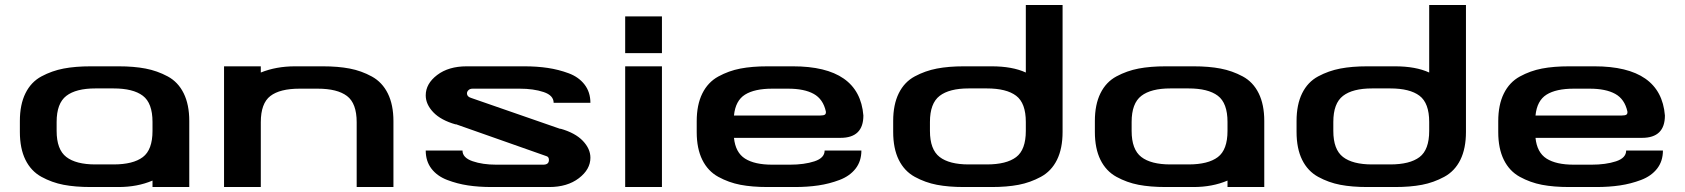

<svg xmlns="http://www.w3.org/2000/svg" viewBox="-20 -753 6783 773"><path d="M208 -226Q208 -151 247 -121Q286 -91 364 -91H437Q516 -91 555 -120.5Q594 -150 594 -226V-262Q594 -338 555 -367.5Q516 -397 437 -397H364Q286 -397 247 -367Q208 -337 208 -262ZM742 0H594V-26Q533 0 457 0H346Q283 0 236 -9Q189 -18 147 -41Q105 -64 82.5 -109.5Q60 -155 60 -222V-266Q60 -332 82.5 -377.5Q105 -423 147 -445.5Q189 -468 236 -477Q283 -486 346 -486H457Q519 -486 566 -477Q613 -468 655 -445.5Q697 -423 719.5 -377.5Q742 -332 742 -266Z M1416 -261Q1416 -337 1377 -366.5Q1338 -396 1259 -396H1186Q1107 -396 1068.5 -366.5Q1030 -337 1030 -261V0H882V-486H1030V-461Q1092 -486 1168 -486H1279Q1341 -486 1388 -477Q1435 -468 1477 -445Q1519 -422 1541.5 -376.5Q1564 -331 1564 -265V0H1416Z M2181 -124 1815 -253V-252Q1755 -269 1724.5 -301Q1694 -333 1694 -369Q1694 -416 1740 -451Q1786 -486 1859 -486H2091Q2142 -486 2185.5 -479.5Q2229 -473 2269.5 -458Q2310 -443 2333.5 -412.5Q2357 -382 2357 -339H2209Q2209 -369 2168.5 -382.5Q2128 -396 2072 -396H1883Q1872 -396 1866 -390Q1860 -384 1860 -377Q1860 -364 1876 -359L2236 -234V-235Q2296 -218 2326.5 -186Q2357 -154 2357 -118Q2357 -71 2310.5 -35.5Q2264 0 2191 0H1959Q1908 0 1864.5 -6.5Q1821 -13 1780.5 -28.5Q1740 -44 1717 -74Q1694 -104 1694 -147H1842Q1842 -118 1882.5 -104Q1923 -90 1978 -90H2167Q2190 -90 2190 -109Q2190 -121 2181 -124Z M2645 0H2497V-486H2645ZM2645 -687V-539H2497V-687Z M3364 -198H2935Q2941 -139 2979.5 -114.5Q3018 -90 3089 -90H3160Q3218 -90 3259 -103.5Q3300 -117 3300 -147H3448Q3448 -104 3424.5 -74Q3401 -44 3360 -28.5Q3319 -13 3275 -6.5Q3231 0 3180 0H3071Q3008 0 2961 -9Q2914 -18 2872 -41Q2830 -64 2807.5 -109.5Q2785 -155 2785 -221V-265Q2785 -331 2807.5 -376.5Q2830 -422 2872 -445Q2914 -468 2961 -477Q3008 -486 3071 -486H3172Q3440 -486 3456 -288Q3456 -198 3364 -198ZM3089 -396Q3018 -396 2979.5 -372Q2941 -348 2935 -288H3283Q3296 -288 3301 -291.5Q3306 -295 3305 -304Q3294 -354 3256 -375Q3218 -396 3153 -396Z M4110 -733H4258V-222Q4258 -155 4235.5 -109.5Q4213 -64 4170.5 -41Q4128 -18 4081 -9Q4034 0 3972 0H3861Q3799 0 3752 -9Q3705 -18 3663 -41Q3621 -64 3598.5 -109.5Q3576 -155 3576 -222V-266Q3576 -332 3598.5 -377.5Q3621 -423 3663 -445.5Q3705 -468 3752 -477Q3799 -486 3861 -486H3972Q4056 -486 4110 -461ZM4110 -226V-262Q4110 -338 4071 -367.5Q4032 -397 3953 -397H3880Q3802 -397 3763 -367Q3724 -337 3724 -262V-226Q3724 -151 3763 -121Q3802 -91 3880 -91H3953Q4032 -91 4071 -120.5Q4110 -150 4110 -226Z M4536 -226Q4536 -151 4575 -121Q4614 -91 4692 -91H4765Q4844 -91 4883 -120.5Q4922 -150 4922 -226V-262Q4922 -338 4883 -367.5Q4844 -397 4765 -397H4692Q4614 -397 4575 -367Q4536 -337 4536 -262ZM5070 0H4922V-26Q4861 0 4785 0H4674Q4611 0 4564 -9Q4517 -18 4475 -41Q4433 -64 4410.5 -109.5Q4388 -155 4388 -222V-266Q4388 -332 4410.5 -377.5Q4433 -423 4475 -445.5Q4517 -468 4564 -477Q4611 -486 4674 -486H4785Q4847 -486 4894 -477Q4941 -468 4983 -445.5Q5025 -423 5047.5 -377.5Q5070 -332 5070 -266Z M5734 -733H5882V-222Q5882 -155 5859.5 -109.5Q5837 -64 5794.5 -41Q5752 -18 5705 -9Q5658 0 5596 0H5485Q5423 0 5376 -9Q5329 -18 5287 -41Q5245 -64 5222.5 -109.5Q5200 -155 5200 -222V-266Q5200 -332 5222.5 -377.5Q5245 -423 5287 -445.5Q5329 -468 5376 -477Q5423 -486 5485 -486H5596Q5680 -486 5734 -461ZM5734 -226V-262Q5734 -338 5695 -367.5Q5656 -397 5577 -397H5504Q5426 -397 5387 -367Q5348 -337 5348 -262V-226Q5348 -151 5387 -121Q5426 -91 5504 -91H5577Q5656 -91 5695 -120.5Q5734 -150 5734 -226Z M6591 -198H6162Q6168 -139 6206.5 -114.5Q6245 -90 6316 -90H6387Q6445 -90 6486 -103.5Q6527 -117 6527 -147H6675Q6675 -104 6651.5 -74Q6628 -44 6587 -28.5Q6546 -13 6502 -6.5Q6458 0 6407 0H6298Q6235 0 6188 -9Q6141 -18 6099 -41Q6057 -64 6034.5 -109.5Q6012 -155 6012 -221V-265Q6012 -331 6034.5 -376.5Q6057 -422 6099 -445Q6141 -468 6188 -477Q6235 -486 6298 -486H6399Q6667 -486 6683 -288Q6683 -198 6591 -198ZM6316 -396Q6245 -396 6206.5 -372Q6168 -348 6162 -288H6510Q6523 -288 6528 -291.5Q6533 -295 6532 -304Q6521 -354 6483 -375Q6445 -396 6380 -396Z"/></svg>

Font: Aneo
Style: Bold
Weight: 700
Designer: Anastasios Pappas
Foundry: Anastasios Pappas
Version: Version 1.000